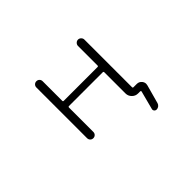

<svg xmlns="http://www.w3.org/2000/svg" viewBox="-123 -827 1247 1247"><g transform="rotate(-45 500.0 -203.5)"><path d="M330.1 -281.2Q323.2 -281.2 323.2 -273.4V-50.8Q323.2 -38.1 314.9 -29.8Q306.6 -21.5 294.4 -21.5Q282.2 -21.5 273.9 -29.8Q265.6 -38.1 265.6 -50.8V-515.6Q265.6 -528.3 273.9 -536.6Q282.2 -544.9 294.4 -544.9Q306.6 -544.9 314.9 -536.6Q323.2 -528.3 323.2 -515.6V-335.9Q323.2 -329.1 330.1 -329.1H640.6Q647.5 -329.1 647.5 -335.9V-515.6Q647.5 -527.3 656.2 -536.1Q665 -544.9 676.8 -544.9Q688.5 -544.9 697.3 -536.1Q706.1 -527.3 706.1 -515.6V-78.1Q706.1 -71.3 712.9 -71.3H743.2Q764.6 -71.3 778.3 -53.7Q787.1 -42 787.1 -28.3Q787.1 -22.5 785.2 -15.6L750 112.3Q747.1 123 737.8 130.4Q728.5 137.7 716.8 137.7Q707 137.7 700.7 129.9Q694.3 122.1 697.3 112.3L730.5 -14.6Q731.4 -16.6 729.5 -19Q727.5 -21.5 724.6 -21.5H705.1Q681.6 -21.5 664.6 -38.6Q647.5 -55.7 647.5 -79.1V-273.4Q647.5 -281.2 640.6 -281.2Z"/></g></svg>

Font: Rounded-X Mgen+ 1m light
Style: Regular
Weight: 200
Designer: [Source Han Sans]
Ryoko NISHIZUKA  (kana & ideographs); Paul D. Hunt (Latin, Greek & Cyrillic); Wenlong ZHANG  (bopomofo
Version: Version 1.059.20150602